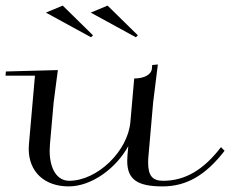

<svg xmlns="http://www.w3.org/2000/svg" viewBox="-21 -655 822 685"><path d="M185.4 -405 0 -400 -1.3 -385H103.7L82.2 -140C81.8 -134.4 81.5 -129 81.5 -123.7C81.5 -42.8 136.9 10 224.1 10C305.5 10 393 -54 436.7 -133.7L433.7 -100C433.2 -93.3 432.9 -86.9 432.9 -80.8C432.9 -14.9 468.8 10 559.1 10C645.6 10 713.7 -31 780.2 -117L767.4 -130C705.3 -49 639.6 -10 560.9 -10C523.2 -10 507.5 -28 507.5 -74.8C507.5 -82.4 507.9 -90.8 508.8 -100L525.4 -290L542.2 -425L522 -423L520.9 -410C519 -389 493.8 -375 457.8 -375L444.2 -220C435.1 -115 325.4 -10 225.9 -10C182.8 -10 156.2 -52 156.2 -117.1C156.2 -124.4 156.6 -132.1 157.2 -140L170.4 -290ZM470.8 -529 362.8 -635 302.8 -610 463.8 -522ZM310.8 -529 202.8 -635 142.8 -610 303.8 -522Z"/></svg>

Font: Galberik
Style: Regular
Weight: 400
Designer: Gluk
Foundry: Gluk
Version: Version 0.50